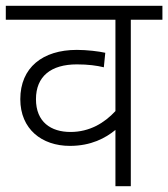

<svg xmlns="http://www.w3.org/2000/svg" viewBox="-20 -642 580 662"><path d="M540 -574V-622H0V-574H378V-259C340 -218 289 -187 223 -187C156 -187 104 -221 104 -300C104 -379 156 -420 245 -420C284 -420 313 -416 338 -410L343 -460C321 -465 280 -470 245 -470C127 -470 50 -409 50 -300C50 -197 124 -139 221 -139C294 -139 344 -166 378 -194V0H431V-574Z"/></svg>

Font: Noto Sans Devanagari UI Light
Style: Regular
Weight: 300
Designer: Jelle Bosma - Monotype Design Team
Foundry: Monotype Imaging Inc.
Version: Version 2.004